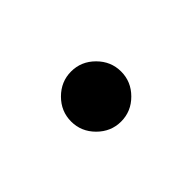

<svg xmlns="http://www.w3.org/2000/svg" viewBox="-34 -357 280 280"><g transform="rotate(45 106.5 -216.5)"><path d="M158.1 -216.1Q158.1 -195.2 142.7 -179.8Q127.4 -164.5 106.5 -164.5Q85.5 -164.5 70.2 -179.8Q54.8 -195.2 54.8 -216.1Q54.8 -237.1 70.2 -252.4Q85.5 -267.7 106.5 -267.7Q127.4 -267.7 142.7 -252.4Q158.1 -237.1 158.1 -216.1Z"/></g></svg>

Font: Playfair Display
Style: Regular
Weight: 400
Designer: Claus Eggers Sørensen
Foundry: Claus Eggers Sørensen
Version: Version 1.005; ttfautohint (v1.2) -l 10 -r 42 -G 200 -x 21 -